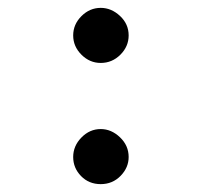

<svg xmlns="http://www.w3.org/2000/svg" viewBox="-20 -456 540 488"><path d="M236 -296Q208 -296 187 -317Q166 -338 166 -366Q166 -394 187 -415Q208 -436 236 -436Q263 -436 285 -415.5Q307 -395 307 -366Q307 -338 286 -317Q265 -296 236 -296ZM236 12Q206 12 186 -8.5Q166 -29 166 -57Q166 -85 187 -106.5Q208 -128 236 -128Q263 -128 285 -107Q307 -86 307 -57Q307 -30 286.5 -9Q266 12 236 12Z"/></svg>

Font: Inconsolata SemiBold
Style: Regular
Weight: 600
Monospace: yes
Designer: Raph Levien, Cyreal, Brenton Simpson
Foundry: Raph Levien, Cyreal, Google
Version: Version 3.100; ttfautohint (v1.8.4.7-5d5b)